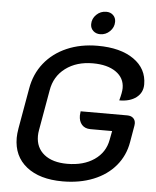

<svg xmlns="http://www.w3.org/2000/svg" viewBox="-59 -939 811 998"><g transform="rotate(5 346.0 -440.0)"><path d="M48 -196Q48 -216 53 -246L90 -456Q103 -533 148.5 -590Q194 -647 265.5 -678Q337 -709 426 -709Q545 -709 614.5 -660.5Q684 -612 684 -530Q684 -487 651 -461.5Q618 -436 562 -436Q574 -479 574 -501Q574 -554 529.5 -585Q485 -616 409 -616Q324 -616 266.5 -573Q209 -530 197 -456L160 -246Q157 -230 157 -215Q157 -154 200.5 -119Q244 -84 321 -84Q406 -84 462 -122.5Q518 -161 530 -227L539 -274H426Q397 -274 381 -292Q365 -310 365 -340Q365 -346 367 -362H610Q630 -362 641.5 -351.5Q653 -341 653 -323Q653 -316 652 -312L637 -225Q625 -154 580.5 -101Q536 -48 465 -19.5Q394 9 305 9Q185 9 116.5 -45.5Q48 -100 48 -196ZM382 -818Q382 -847 403.5 -868Q425 -889 455 -889Q477 -889 491 -875.5Q505 -862 505 -841Q505 -812 483.5 -791Q462 -770 433 -770Q411 -770 396.5 -783.5Q382 -797 382 -818Z"/></g></svg>

Font: K2D Medium
Style: Italic
Weight: 500
Italic angle: -10°
Designer: Katatrad Aksorn Co.,Ltd.
Foundry: Cadson Demak Co.,Ltd.
Version: Version 1.000; ttfautohint (v1.6)